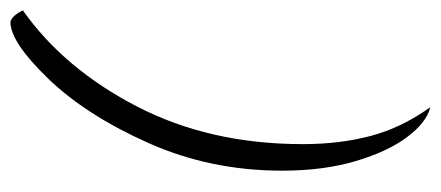

<svg xmlns="http://www.w3.org/2000/svg" viewBox="-320 -501 847 369"><g transform="rotate(90 103.5 -316.5)"><path d="M-61 63Q51 -16 123.5 -156Q196 -296 196 -475Q196 -545 180.5 -604.5Q165 -664 125 -720Q154 -713 182 -676Q210 -639 228.5 -577Q247 -515 247 -435Q247 -297 193.5 -177.5Q140 -58 70 14.5Q0 87 -39 87Q-51 84 -61 63Z"/></g></svg>

Font: Dancing Script
Style: Regular
Weight: 400
Designer: Pablo Impallari
Foundry: Pablo Impallari
Version: Version 2.000